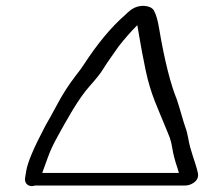

<svg xmlns="http://www.w3.org/2000/svg" viewBox="-20 -634 733 650"><path d="M126.4 -58.2C129.4 -65.9 134.6 -80.3 142.3 -101.9C149.6 -122.5 160.6 -146.2 175.4 -172.7C204.4 -225.1 244 -298.5 283.7 -342.7C305.1 -366.5 320.2 -385.5 329.3 -400.5C344.7 -425.8 364.1 -450.8 381.7 -477.1C401.1 -501.9 422 -525.8 444.8 -548.9C446.2 -541.8 448.3 -529.5 451.4 -511C456.5 -479.4 463.8 -441.1 473.1 -396.1C490.6 -312.2 515.9 -264.8 540.7 -202.6C552.2 -173.5 558.4 -164.4 563.4 -131.8C566.3 -112.5 572.4 -89.5 581.6 -62.4C582.9 -58.8 584.1 -54.6 585.2 -49.9C585.4 -48.9 585.3 -49.4 585.6 -48.5L123 -48.5C123.6 -50.4 124.9 -54.4 126.4 -58.2ZM99 -6H607.9C625.3 -6 655.2 -20.2 650.1 -47.2C646.4 -66.9 637.2 -90.9 631.9 -108.6L623.5 -136.7C618.6 -153.1 616 -180.4 608.5 -200.2C601.3 -219.2 586.6 -275 578.4 -297.9C558.3 -346.7 537.1 -427.5 518.6 -538.1C514.1 -565.2 508.6 -585 500.9 -598.5C495.6 -608 483.1 -613.1 469.3 -614C433.7 -616.2 415.3 -593.8 404.3 -584C356.8 -542.7 309.9 -486.3 263.8 -415.4C256 -403.3 247.3 -391.8 235.2 -376.3C212.4 -346.5 192 -315 175.1 -283.1C158.5 -252 144.8 -227.2 134 -208.9L133.9 -208.6L133.7 -208.3C95.4 -135.6 73.5 -85.4 68.6 -54.4L64.8 -30.4C62.7 -17.1 71.8 -4 87.1 -4C91 -4 95 -4.6 99 -6Z"/></svg>

Font: MewTooHand
Style: BdWideIta
Weight: 400
Designer: Mew Too, Robert Jablonski
Version: Version 0.77